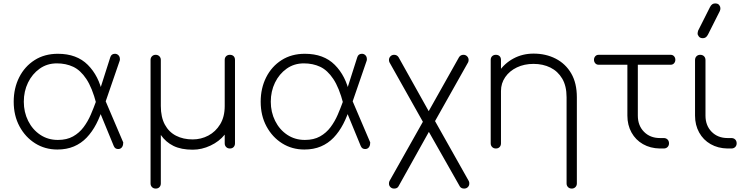

<svg xmlns="http://www.w3.org/2000/svg" viewBox="-20 -867 4371 1121"><path d="M315 6Q243 6 185.5 -30Q128 -66 94 -129Q60 -192 60 -273Q60 -352 92 -415.5Q124 -479 182 -516Q240 -553 318 -553Q428 -553 492.5 -488.5Q557 -424 579 -319L542 -263Q518 -355 484 -406Q450 -457 407.5 -477Q365 -497 312 -497Q255 -497 211.5 -466Q168 -435 143.5 -384.5Q119 -334 119 -273Q119 -212 144.5 -161Q170 -110 215 -80Q260 -50 318 -50Q370 -50 406.5 -70.5Q443 -91 468 -124.5Q493 -158 510 -197.5Q527 -237 541 -276L583 -246Q566 -189 542 -143Q518 -97 486 -63.5Q454 -30 411.5 -12Q369 6 315 6ZM673 3Q652 5 644 -15L540 -268L587 -299L698 -39Q700 -36 699.5 -34Q699 -32 699 -30Q699 -17 692 -7.5Q685 2 673 3ZM587 -246 541 -273 624 -533Q627 -543 634 -548Q641 -553 651 -553Q663 -553 671.5 -544.5Q680 -536 680 -522Q680 -521 680 -518.5Q680 -516 679 -513Z M889 234Q876 234 867.5 225.5Q859 217 859 204V-517Q859 -530 867.5 -538.5Q876 -547 889 -547Q902 -547 910.5 -538.5Q919 -530 919 -517V-248Q919 -183 942.5 -139.5Q966 -96 1008 -74.5Q1050 -53 1105 -53Q1154 -53 1196.5 -75.5Q1239 -98 1265.5 -141.5Q1292 -185 1292 -248V-517Q1292 -531 1300.5 -539Q1309 -547 1322 -547Q1336 -547 1344 -539Q1352 -531 1352 -517V-30Q1352 -17 1344 -8.5Q1336 0 1322 0Q1309 0 1300.5 -8.5Q1292 -17 1292 -30V-81Q1260 -41 1209 -17Q1158 7 1105 7Q1038 7 993 -15Q948 -37 919 -79V204Q919 217 911 225.5Q903 234 889 234Z M1757 6Q1685 6 1627.5 -30Q1570 -66 1536 -129Q1502 -192 1502 -273Q1502 -352 1534 -415.5Q1566 -479 1624 -516Q1682 -553 1760 -553Q1870 -553 1934.5 -488.5Q1999 -424 2021 -319L1984 -263Q1960 -355 1926 -406Q1892 -457 1849.5 -477Q1807 -497 1754 -497Q1697 -497 1653.5 -466Q1610 -435 1585.5 -384.5Q1561 -334 1561 -273Q1561 -212 1586.5 -161Q1612 -110 1657 -80Q1702 -50 1760 -50Q1812 -50 1848.5 -70.5Q1885 -91 1910 -124.5Q1935 -158 1952 -197.5Q1969 -237 1983 -276L2025 -246Q2008 -189 1984 -143Q1960 -97 1928 -63.5Q1896 -30 1853.5 -12Q1811 6 1757 6ZM2115 3Q2094 5 2086 -15L1982 -268L2029 -299L2140 -39Q2142 -36 2141.5 -34Q2141 -32 2141 -30Q2141 -17 2134 -7.5Q2127 2 2115 3ZM2029 -246 1983 -273 2066 -533Q2069 -543 2076 -548Q2083 -553 2093 -553Q2105 -553 2113.5 -544.5Q2122 -536 2122 -522Q2122 -521 2122 -518.5Q2122 -516 2121 -513Z M2281 234Q2268 234 2259.5 225.5Q2251 217 2251 205Q2251 196 2254 190L2449 -156L2254 -503Q2251 -509 2251 -517Q2251 -529 2259.5 -538Q2268 -547 2281 -547Q2298 -547 2307 -533L2483 -218L2660 -533Q2669 -547 2686 -547Q2699 -547 2707.5 -538Q2716 -529 2716 -517Q2716 -509 2713 -503L2520 -160L2717 190Q2719 194 2719.5 197Q2720 200 2720 205Q2720 217 2711.5 225.5Q2703 234 2690 234Q2673 234 2665 222L2484 -97L2306 222Q2299 234 2281 234Z M3318 234Q3305 234 3296.5 225.5Q3288 217 3288 204V-299Q3288 -365 3262.5 -408Q3237 -451 3193.5 -472.5Q3150 -494 3095 -494Q3041 -494 2998 -473.5Q2955 -453 2930 -417Q2905 -381 2905 -336H2855Q2859 -398 2892 -447.5Q2925 -497 2978 -525.5Q3031 -554 3095 -554Q3167 -554 3224.5 -524.5Q3282 -495 3315 -438.5Q3348 -382 3348 -299V204Q3348 217 3339.5 225.5Q3331 234 3318 234ZM2875 0Q2862 0 2853.5 -8.5Q2845 -17 2845 -30V-517Q2845 -531 2853.5 -539Q2862 -547 2875 -547Q2889 -547 2897 -539Q2905 -531 2905 -517V-30Q2905 -17 2897 -8.5Q2889 0 2875 0Z M3832 0Q3777 -1 3734 -25.5Q3691 -50 3667 -93.5Q3643 -137 3643 -192V-489H3475Q3463 -489 3455.5 -497.5Q3448 -506 3448 -518Q3448 -530 3455.5 -538.5Q3463 -547 3475 -547H3896Q3908 -547 3915.5 -538.5Q3923 -530 3923 -518Q3923 -506 3915.5 -497.5Q3908 -489 3896 -489H3704V-192Q3704 -134 3740 -97.5Q3776 -61 3833 -61H3855Q3869 -61 3877.5 -52.5Q3886 -44 3886 -30Q3886 -17 3877.5 -8.5Q3869 0 3855 0Z M4227 0Q4172 -1 4129 -25.5Q4086 -50 4062 -93.5Q4038 -137 4038 -192V-516Q4038 -530 4046.5 -538.5Q4055 -547 4068 -547Q4082 -547 4090.5 -538.5Q4099 -530 4099 -516V-192Q4099 -134 4135 -97.5Q4171 -61 4228 -61H4250Q4264 -61 4272.5 -52.5Q4281 -44 4281 -30Q4281 -17 4272.5 -8.5Q4264 0 4250 0ZM4084 -644Q4068 -644 4060.5 -653.5Q4053 -663 4053 -671Q4053 -676 4054 -680Q4055 -684 4056 -688L4125 -825Q4131 -837 4138.5 -842Q4146 -847 4155 -847Q4172 -847 4179 -837.5Q4186 -828 4186 -820Q4186 -816 4185.5 -811.5Q4185 -807 4183 -803L4114 -666Q4108 -654 4100.5 -649Q4093 -644 4084 -644Z"/></svg>

Font: ComfortaaLight
Style: Regular
Weight: 300
Designer: Johan Aakerlund
Foundry: Johan Aakerlund
Version: Version 3.104; ttfautohint (v1.8.1.43-b0c9)